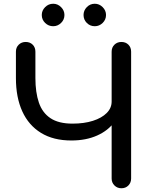

<svg xmlns="http://www.w3.org/2000/svg" viewBox="-20 -1005 820 1025"><path d="M361 -255Q265 -255 199 -295.5Q133 -336 99 -410.5Q65 -485 65 -588V-729Q65 -752 80 -766.5Q95 -781 117 -781Q140 -781 154.5 -766.5Q169 -752 169 -729V-588Q169 -512 187.5 -457.5Q206 -403 249.5 -374Q293 -345 367 -345Q429 -345 476 -360Q523 -375 549.5 -401.5Q576 -428 576 -463H625Q625 -402 591.5 -355Q558 -308 498.5 -281.5Q439 -255 361 -255ZM628 0Q606 0 591 -15Q576 -30 576 -52V-729Q576 -752 591 -766.5Q606 -781 628 -781Q651 -781 665.5 -766.5Q680 -752 680 -729V-52Q680 -30 665.5 -15Q651 0 628 0ZM264 -865Q239 -865 221 -882.5Q203 -900 203 -925Q203 -949 221 -967Q239 -985 264 -985Q288 -985 306 -967Q324 -949 324 -925Q324 -900 306 -882.5Q288 -865 264 -865ZM486 -865Q461 -865 443.5 -882.5Q426 -900 426 -925Q426 -949 443.5 -967Q461 -985 486 -985Q510 -985 528 -967Q546 -949 546 -925Q546 -900 528 -882.5Q510 -865 486 -865Z"/></svg>

Font: Comfortaa
Style: Bold
Weight: 700
Designer: Johan Aakerlund
Foundry: Johan Aakerlund
Version: Version 3.104; ttfautohint (v1.8.1.43-b0c9)